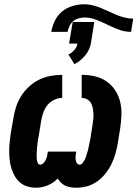

<svg xmlns="http://www.w3.org/2000/svg" viewBox="-20 -870 643 898"><path d="M337 8Q324 8 310.5 6Q297 4 285.5 -1.5Q274 -7 265 -16Q256 -25 250 -35Q230 -14 203 -3Q176 8 149 8Q128 8 108 2Q88 -4 73 -17Q58 -30 48.5 -47.5Q39 -65 33 -84Q27 -103 25 -124Q23 -145 23 -166Q23 -187 25.5 -208.5Q28 -230 31 -251L43 -319Q47 -346 56 -372.5Q65 -399 80 -422.5Q95 -446 117 -466Q139 -486 164.5 -498Q190 -510 217 -515Q244 -520 271 -520V-412Q251 -412 232 -402.5Q213 -393 200.5 -376.5Q188 -360 181.5 -340.5Q175 -321 172 -302L161 -233Q159 -226 158 -219Q157 -212 156 -204.5Q155 -197 154.5 -190Q154 -183 153 -176Q152 -169 152 -161.5Q152 -154 151.5 -147Q151 -140 151.5 -133Q152 -126 153 -119.5Q154 -113 157.5 -106.5Q161 -100 168 -100Q176 -100 183 -107Q190 -114 194 -122Q198 -130 200 -138.5Q202 -147 203 -156L204 -161H336V-156Q334 -147 333.5 -138.5Q333 -130 334 -122Q335 -114 339.5 -107Q344 -100 353 -100Q361 -100 366.5 -107.5Q372 -115 376 -122.5Q380 -130 382.5 -138Q385 -146 387.5 -154Q390 -162 392 -170Q394 -178 395.5 -186Q397 -194 398.5 -202Q400 -210 402 -218L413 -287Q415 -300 416.5 -313.5Q418 -327 417 -340Q416 -353 413.5 -366Q411 -379 404.5 -389.5Q398 -400 386.5 -406Q375 -412 362 -412V-520Q394 -520 424 -513Q454 -506 478 -489.5Q502 -473 518.5 -448Q535 -423 542 -393.5Q549 -364 548 -332.5Q547 -301 542 -269L531 -201Q527 -176 520 -151.5Q513 -127 501.5 -103Q490 -79 473 -58Q456 -37 434.5 -21.5Q413 -6 387.5 1Q362 8 337 8ZM296 -721H220Q224 -747 236.5 -773Q249 -799 271.5 -817Q294 -835 321 -842.5Q348 -850 374 -850Q395 -850 414.5 -845Q434 -840 452.5 -832.5Q471 -825 488.5 -816.5Q506 -808 524.5 -800.5Q543 -793 562.5 -788Q582 -783 603 -783L593 -721Q567 -721 543 -729Q519 -737 496 -748L471 -760Q448 -771 424.5 -779.5Q401 -788 374 -788Q361 -788 347 -784Q333 -780 322 -770.5Q311 -761 305 -747.5Q299 -734 296 -721ZM328 -570 300 -615Q315 -622 327.5 -636Q340 -650 342 -666H303L320 -767H421L405 -666Q402 -651 395 -636.5Q388 -622 377.5 -609.5Q367 -597 354.5 -587Q342 -577 328 -570Z"/></svg>

Font: Iosevka SS04 Hv Ex Obl
Style: Regular
Weight: 900
Width: 7
Italic angle: -9°
Monospace: yes
Designer: Belleve Invis
Foundry: Belleve Invis
Version: Version 19.0.0; ttfautohint (v1.8.4)